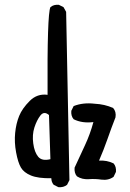

<svg xmlns="http://www.w3.org/2000/svg" viewBox="-20 -772 540 798"><path d="M222.7 5.9 203.1 -3.9Q193.4 -15.6 193.4 -31.2Q138.7 -30.3 108.9 -42.5Q79.1 -54.7 66.9 -75.7Q54.7 -96.7 46.9 -138.7Q39.1 -180.7 43 -219.7Q46.9 -258.8 59.6 -290Q72.3 -321.3 103.5 -352.5Q134.8 -383.8 177.7 -377.9Q175.8 -712.9 189.5 -742.2Q203.1 -753.9 224.6 -752L244.1 -742.2L254.9 -722.7L268.6 -23.4L258.8 -3.9Q244.1 7.8 222.7 5.9ZM401.4 -25.4Q376 -29.3 348.6 -27.3Q321.3 -25.4 299.8 -39.1Q288.1 -52.7 290 -75.2Q311.5 -122.1 333 -168Q354.5 -213.9 368.2 -264.6Q321.3 -258.8 286.1 -276.4Q274.4 -290 276.4 -311.5L286.1 -331.1Q325.2 -346.7 374 -340.8Q415 -338.9 450.2 -323.2Q463.9 -307.6 460 -284.2Q442.4 -239.3 426.8 -194.3Q411.1 -149.4 391.6 -104.5Q424.8 -106.4 452.1 -92.8Q463.9 -79.1 461.9 -57.6L452.1 -37.1Q430.7 -21.5 401.4 -25.4ZM189.5 -110.4 183.6 -293.9Q163.1 -311.5 147.9 -292Q132.8 -272.5 123 -242.2Q113.3 -211.9 118.2 -175.8Q123 -139.6 138.7 -120.6Q154.3 -101.6 189.5 -110.4Z"/></svg>

Font: JasonHandwriting4
Style: Regular
Weight: 400
Version: Version 1.01.21